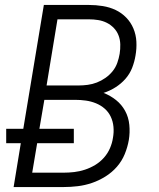

<svg xmlns="http://www.w3.org/2000/svg" viewBox="-20 -755 640 775"><path d="M35 0 64 -177H5V-235H74L157 -735H339Q367 -735 395 -730.5Q423 -726 447 -714.5Q471 -703 489.5 -684Q508 -665 518.5 -640Q529 -615 530.5 -587Q532 -559 527 -531Q523 -506 513.5 -481.5Q504 -457 486.5 -437Q469 -417 446 -402.5Q423 -388 398 -380Q426 -369 448.5 -351Q471 -333 485 -307.5Q499 -282 502 -251Q505 -220 500 -190Q495 -161 483.5 -133Q472 -105 452 -82Q432 -59 405.5 -42.5Q379 -26 351 -16.5Q323 -7 294 -3.5Q265 0 237 0ZM297 -410Q315 -410 334 -412.5Q353 -415 371 -422Q389 -429 405.5 -440.5Q422 -452 434.5 -467.5Q447 -483 453.5 -501.5Q460 -520 463 -538Q466 -557 465.5 -576Q465 -595 458.5 -612Q452 -629 439.5 -642Q427 -655 411 -663Q395 -671 376.5 -674Q358 -677 339 -677H212L168 -410ZM237 -58Q258 -58 279.5 -60.5Q301 -63 322.5 -70Q344 -77 364 -89Q384 -101 399.5 -118.5Q415 -136 424 -157Q433 -178 436 -199Q440 -221 438 -243Q436 -265 427 -284Q418 -303 402.5 -316.5Q387 -330 367.5 -338Q348 -346 326.5 -349Q305 -352 283 -352H159L139 -235H278V-177H130L110 -58Z"/></svg>

Font: Iosevka Curly LtExObl
Style: Regular
Weight: 300
Width: 7
Italic angle: -9°
Monospace: yes
Designer: Belleve Invis
Foundry: Belleve Invis
Version: Version 11.1.0; ttfautohint (v1.8.3)